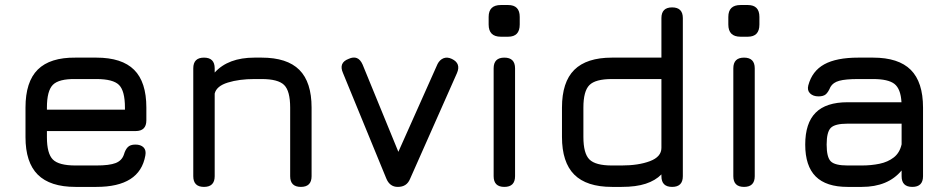

<svg xmlns="http://www.w3.org/2000/svg" viewBox="-20 -733 3734 753"><path d="M164 -219V-195Q164 -130.5 187.5 -107.2Q211 -84 276 -84H358Q409 -84 433.5 -93.5Q458 -103 466 -127Q471.5 -146 481.2 -156Q491 -166 511 -166Q532 -166 543 -155Q554 -144 550 -123Q539 -61 491 -30.5Q443 0 358 0H276Q176.5 0 128.2 -48Q80 -96 80 -195V-311Q80 -412.5 128.2 -460.2Q176.5 -508 276 -507H358Q458 -507 506 -459.2Q554 -411.5 554 -311V-261Q554 -219 512 -219ZM276 -423Q211 -424 187.5 -400.5Q164 -377 164 -311V-303H470V-311Q470 -376.5 446.8 -399.8Q423.5 -423 358 -423Z M780 0Q738 0 738 -42V-465Q738 -507 780 -507Q822 -507 822 -465V-448.5Q875 -507 978 -507H1006Q1106 -507 1154 -459Q1202 -411 1202 -311V-42Q1202 0 1160 0Q1118 0 1118 -42V-311Q1118 -376.5 1094.2 -399.8Q1070.5 -423 1006 -423H978Q918 -423 873.5 -409.2Q829 -395.5 822 -366V-42Q822 0 780 0Z M1588 -31Q1581.5 -15.5 1569.8 -7.8Q1558 0 1540 0Q1508.5 0 1495 -33L1325 -447Q1307.5 -487 1347 -502Q1384.5 -519.5 1402 -480L1561 -92H1522L1696 -482Q1704.5 -498.5 1719.2 -504.5Q1734 -510.5 1752 -502Q1789 -484.5 1772 -446Z M1958 0Q1916 0 1916 -42V-465Q1916 -507 1958 -507Q2000 -507 2000 -465V-42Q2000 0 1958 0ZM1944.2 -589Q1896.4 -589 1896.4 -636.8V-666.7Q1896.4 -713.3 1944.2 -713.3H1972.9Q2018.3 -713.3 2018.3 -666.7V-636.8Q2018.3 -589 1972.9 -589Z M2380 0Q2280.5 0 2232.2 -48.2Q2184 -96.5 2184 -196V-311Q2184 -411 2232.2 -459Q2280.5 -507 2380 -507H2574V-662Q2574 -704 2616 -704Q2658 -704 2658 -662V-42Q2658 0 2616 0Q2574 0 2574 -42V-49Q2550.5 -25 2512.5 -12.5Q2474.5 0 2418 0ZM2380 -84H2418Q2484 -84 2529 -101Q2574 -118 2574 -153V-423H2380Q2315 -423 2291.5 -399.2Q2268 -375.5 2268 -311V-196Q2268 -131 2291.8 -107.5Q2315.5 -84 2380 -84Z M2898 0Q2856 0 2856 -42V-465Q2856 -507 2898 -507Q2940 -507 2940 -465V-42Q2940 0 2898 0ZM2884.2 -589Q2836.4 -589 2836.4 -636.8V-666.7Q2836.4 -713.3 2884.2 -713.3H2912.9Q2958.3 -713.3 2958.3 -666.7V-636.8Q2958.3 -589 2912.9 -589Z M3304 0Q3220 0 3179 -41Q3138 -82 3138 -166Q3138 -250 3178.8 -291Q3219.5 -332 3304 -332H3515.5Q3512.5 -384.5 3488 -403.8Q3463.5 -423 3404 -423H3346Q3296 -423 3271.5 -416.2Q3247 -409.5 3237 -392Q3228 -371 3218.5 -363Q3209 -355 3190 -355Q3169 -355 3157 -366.8Q3145 -378.5 3150 -398Q3165 -454.5 3212.8 -480.8Q3260.5 -507 3346 -507H3404Q3504 -507 3552 -459Q3600 -411 3600 -311V-42Q3600 0 3558 0Q3516 0 3516 -42V-64.5Q3462.5 0 3360 0ZM3304 -84H3360Q3397 -84 3429.5 -90.8Q3462 -97.5 3485.2 -115.5Q3508.5 -133.5 3516 -167V-248H3304Q3254.5 -248 3238.2 -231.5Q3222 -215 3222 -166Q3222 -116.5 3238.2 -100.2Q3254.5 -84 3304 -84Z"/></svg>

Font: Jura Light
Style: Bold
Weight: 700
Version: Version 5.104